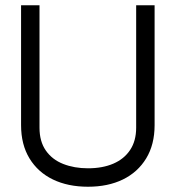

<svg xmlns="http://www.w3.org/2000/svg" viewBox="-20 -700 667 729"><path d="M314 9Q238 9 181 -18.5Q124 -46 92 -98.5Q60 -151 60 -225V-680H130V-215Q130 -163 154 -128.5Q178 -94 220 -77.5Q262 -61 314 -61Q369 -61 410 -78.5Q451 -96 474 -130.5Q497 -165 497 -215V-680H567V-225Q567 -151 535 -98.5Q503 -46 446.5 -18.5Q390 9 314 9Z"/></svg>

Font: Teachers
Style: Regular
Weight: 400
Designer: Alfredo Marco Pradil, Chank Diesel
Version: Version 1.001